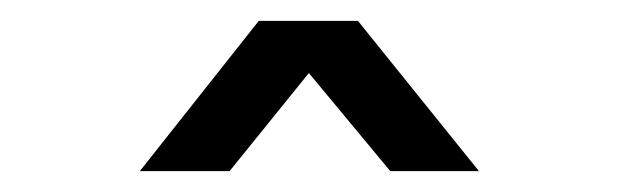

<svg xmlns="http://www.w3.org/2000/svg" viewBox="-20 -804 593 184"><path d="M228 -784H323L439 -640H354L276 -734L200 -640H114Z"/></svg>

Font: Evergrow Sans 
Style: Medium
Weight: 500
Foundry: 10Web
Version: Version 1.000